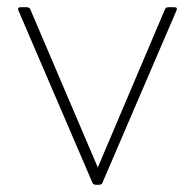

<svg xmlns="http://www.w3.org/2000/svg" viewBox="-20 -512 540 532"><path d="M246 0Q238 0 236 -6L31 -483L30 -487Q30 -492 37 -492H54Q62 -492 64 -486L251 -48L437 -486Q439 -492 447 -492H463Q473 -492 469 -483L264 -6Q262 0 254 0Z"/></svg>

Font: LINE Seed Sans TH App Thin
Style: Regular
Weight: 250
Designer: Dalton Maag Ltd | Thai characters by Cadson Demak Co.,Ltd.
Foundry: Dalton Maag Ltd
Version: Version 1.003